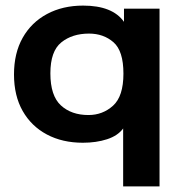

<svg xmlns="http://www.w3.org/2000/svg" viewBox="-20 -499 640 686"><path d="M420 167V-40Q401 -14 362.5 -1.5Q324 11 276 11Q203 11 147.5 -18.5Q92 -48 61 -102.5Q30 -157 30 -233Q30 -309 61 -364Q92 -419 148 -449Q204 -479 277 -479Q382 -479 423 -421V-468H550V167ZM296 -88Q347 -88 384 -121.5Q421 -155 421 -236Q421 -317 385.5 -348Q350 -379 298 -379Q238 -379 199 -347.5Q160 -316 160 -237Q160 -157 197.5 -122.5Q235 -88 296 -88Z"/></svg>

Font: Inconsolata Expanded ExtraBold
Style: Regular
Weight: 800
Width: 7
Monospace: yes
Designer: Raph Levien, Cyreal, Brenton Simpson
Foundry: Raph Levien, Cyreal, Google
Version: Version 3.001; ttfautohint (v1.8.2.53-6de2)